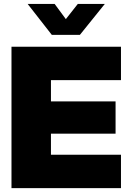

<svg xmlns="http://www.w3.org/2000/svg" viewBox="-20 -968 672 988"><path d="M39.1 0V-727.5H602.5V-555.7H242.2V-446.3H574.7V-280.3H242.2V-171.9H602.5V0ZM261.2 -947.8 318.8 -869.6 380.4 -947.8H519V-947.3L391.1 -788.6H246.6L122.6 -947.3V-947.8Z"/></svg>

Font: Inter Display Black
Style: Regular
Weight: 900
Designer: Rasmus Andersson
Foundry: rsms
Version: Version 4.000;git-a52131595